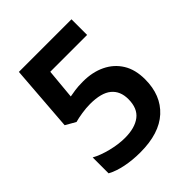

<svg xmlns="http://www.w3.org/2000/svg" viewBox="-200 -838 973 973"><g transform="rotate(-45 286.0 -352.0)"><path d="M292 -450Q359 -450 411 -425Q463 -400 492.5 -352.5Q522 -305 522 -235Q522 -121 450.5 -55.5Q379 10 243 10Q187 10 138 0Q89 -10 54 -29V-143Q90 -123 142 -110Q194 -97 240 -97Q311 -97 351 -127.5Q391 -158 391 -224Q391 -282 353.5 -313Q316 -344 236 -344Q208 -344 176 -339Q144 -334 123 -328L69 -359L96 -714H473V-602H209L194 -440Q211 -443 233.5 -446.5Q256 -450 292 -450Z"/></g></svg>

Font: Noto Sans Sora Sompeng Semi
Style: Bold
Weight: 700
Designer: Monotype Design Team. David Williams.
Foundry: Monotype Imaging Inc.
Version: Version 2.101; ttfautohint (v1.8.4.7-5d5b)